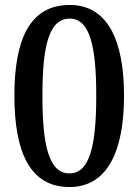

<svg xmlns="http://www.w3.org/2000/svg" viewBox="-20 -744 559 774"><path d="M260 10C412 10 480 -133 480 -358C480 -585 412 -724 261 -724C99 -724 38 -583 38 -359C38 -132 100 10 260 10ZM260 -45C176 -45 151 -161 151 -358C151 -555 176 -669 261 -669C343 -669 368 -555 368 -358C368 -161 343 -45 260 -45Z"/></svg>

Font: Noto Serif Lao SemiCondensed Medium
Style: Regular
Weight: 500
Width: 4
Designer: Monotype Design Team
Foundry: Monotype Imaging Inc.
Version: Version 2.003